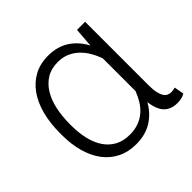

<svg xmlns="http://www.w3.org/2000/svg" viewBox="-140 -685 842 842"><g transform="rotate(-45 281.5 -264.0)"><path d="M477.5 -528.3V-133.8Q477.5 -106.9 481.4 -89.4Q485.4 -71.8 491.9 -61.3Q498.5 -50.8 507.6 -46.6Q516.6 -42.5 526.9 -42.5Q533.7 -42.5 539.8 -43.7Q545.9 -44.9 551.3 -46.4L559.6 -1Q547.4 5.9 535.6 8.1Q523.9 10.3 511.7 10.3Q473.6 10.3 450.9 -12Q428.2 -34.2 421.4 -85.9Q396.5 -41.5 355.7 -15.6Q314.9 10.3 255.9 10.3Q208 10.3 170.4 -8.5Q132.8 -27.3 106.9 -61.5Q81.1 -95.7 67.6 -143.6Q54.2 -191.4 54.2 -249.5V-259.8Q54.2 -322.3 67.6 -373.5Q81.1 -424.8 107.2 -461.4Q133.3 -498 170.9 -518.1Q208.5 -538.1 256.8 -538.1Q314.5 -538.1 355 -511.7Q395.5 -485.4 420.4 -438L427.2 -528.3ZM112.8 -249.5Q112.8 -204.1 121.8 -165.5Q130.9 -127 149.7 -98.9Q168.5 -70.8 197.5 -54.9Q226.6 -39.1 266.6 -39.1Q296.9 -39.1 321 -47.9Q345.2 -56.6 363.8 -72.5Q382.3 -88.4 395.8 -109.9Q409.2 -131.3 418.9 -156.7V-359.9Q410.2 -385.3 396.7 -408.4Q383.3 -431.6 364.7 -449.5Q346.2 -467.3 322.3 -477.8Q298.3 -488.3 267.6 -488.3Q227.1 -488.3 198 -470.5Q168.9 -452.6 149.9 -421.6Q130.9 -390.6 121.8 -348.9Q112.8 -307.1 112.8 -259.8Z"/></g></svg>

Font: Melbourne
Style: Light
Weight: 300
Designer: Google
Version: Version 2.000980; 2014